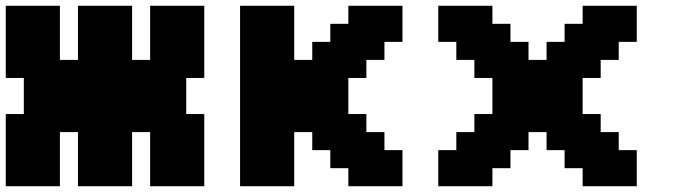

<svg xmlns="http://www.w3.org/2000/svg" viewBox="-20 -645 2350 665"><path d="M500 0H687.5V-250H625V-375H687.5V-625H500V-437.5H437.5V-625H250V-437.5H187.5V-625H0V-375H62.5V-250H0V0H187.5V-187.5H250V0H437.5V-187.5H500Z M1186.5 0H1374V-125H1311.5V-187.5H1249V-250H1186.5V-375H1249V-437.5H1311.5V-500H1374V-625H1186.5V-562.5H1124V-500H1061.5V-437.5H999V-625H811.5V0H999V-187.5H1061.5V-125H1124V-62.5H1186.5Z M1998 0H2185.5V-125H2123V-187.5H2060.5V-250H1998V-375H2060.5V-437.5H2123V-500H2185.5V-625H1998V-562.5H1935.5V-500H1873V-437.5H1810.5V-500H1748V-562.5H1685.5V-625H1498V-500H1560.5V-437.5H1623V-375H1685.5V-250H1623V-187.5H1560.5V-125H1498V0H1685.5V-62.5H1748V-125H1810.5V-187.5H1873V-125H1935.5V-62.5H1998Z"/></svg>

Font: Faithful 32x
Style: Semibold
Weight: 400
Foundry: Faithful Resource Pack
Version: Version 1.0; January 27, 2023